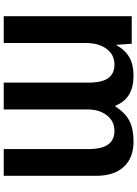

<svg xmlns="http://www.w3.org/2000/svg" viewBox="127 -855 738 1032"><g transform="rotate(-90 496.0 -339.0)"><path d="M423.8 -688H567.9V-231.9Q567.9 -160.2 591.8 -126.5Q615.7 -92.8 665 -92.8Q718.3 -92.8 749.5 -135.5Q780.8 -178.2 780.8 -246.1V-688H924.8V0H776.9L771 -83H770Q742.7 -34.2 702.9 -12.2Q663.1 9.8 606.9 9.8Q543.9 9.8 503.9 -14.2Q463.9 -38.1 443.8 -87.9H439.9Q406.2 -35.2 362.8 -12.7Q319.3 9.8 252 9.8Q163.6 9.8 115.2 -42.7Q66.9 -95.2 66.9 -192.9V-688H210.9V-231.9Q210.9 -160.6 235.4 -126.7Q259.8 -92.8 309.1 -92.8Q359.9 -92.8 391.8 -133.3Q423.8 -173.8 423.8 -238.8Z"/></g></svg>

Font: Libra Sans Modern
Style: Bold
Weight: 700
Foundry: Stefan Peev, Context Ltd
Version: Version 1.000